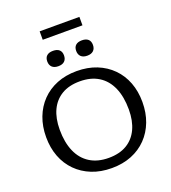

<svg xmlns="http://www.w3.org/2000/svg" viewBox="-183 -1191 1192 1335"><g transform="rotate(-20 413.0 -523.0)"><path d="M412 -708Q493.5 -708 559.2 -681.8Q625 -655.5 672.2 -607.8Q719.5 -560 744.5 -494.5Q769.5 -429 769.5 -350Q769.5 -270.5 744.5 -204.8Q719.5 -139 672.8 -90.8Q626 -42.5 560.5 -16.2Q495 10 414 10Q332.5 10 266.8 -16.2Q201 -42.5 153.8 -90.2Q106.5 -138 81.5 -203.5Q56.5 -269 56.5 -348Q56.5 -427.5 81.5 -493.2Q106.5 -559 153.2 -607.2Q200 -655.5 265.5 -681.8Q331 -708 412 -708ZM417.5 -64Q497.5 -64 552 -96.5Q606.5 -129 634.8 -189.5Q663 -250 663 -333Q663 -428 633.5 -495.2Q604 -562.5 547.2 -598Q490.5 -633.5 408.5 -633.5Q328.5 -633.5 274 -601Q219.5 -568.5 191.2 -508.5Q163 -448.5 163 -364.5Q163 -270.5 192.5 -203Q222 -135.5 279 -99.8Q336 -64 417.5 -64ZM306 -783Q276 -783 260 -798.2Q244 -813.5 244 -840.5Q244 -868 260 -882.2Q276 -896.5 306 -896.5Q336.5 -896.5 352.2 -882.2Q368 -868 368 -840.5Q368 -813.5 352.2 -798.2Q336.5 -783 306 -783ZM520 -783Q490 -783 474 -798.2Q458 -813.5 458 -840.5Q458 -868 474 -882.2Q490 -896.5 520 -896.5Q550 -896.5 566 -882.2Q582 -868 582 -840.5Q582 -813.5 566 -798.2Q550 -783 520 -783ZM266 -993V-1055.5H560V-993Z"/></g></svg>

Font: Newsreader 9pt
Style: Regular
Weight: 400
Designer: Hugues Gentile
Foundry: Production Type
Version: Version 1.003